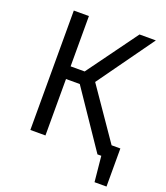

<svg xmlns="http://www.w3.org/2000/svg" viewBox="-154 -811 922 1067"><g transform="rotate(20 307.5 -277.5)"><path d="M267.7 -333.8H186.2V0H96.9V-706.2H186.2V-408.7H269.2L485.6 -706.2H582.1L344.1 -373.8L550.3 -74.4H602.1V150.8H531.3L516.4 0H493.8Z"/></g></svg>

Font: FiraCode Nerd Font
Style: Regular
Weight: 400
Designer: Carrois Corporate, Edenspiekermann AG, Nikita Prokopov
Foundry: Carrois Corporate, Edenspiekermann AG, Nikita Prokopov
Version: Version 6.002;Nerd Fonts 2.1.0